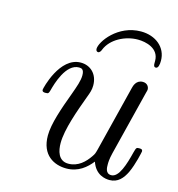

<svg xmlns="http://www.w3.org/2000/svg" viewBox="-99 -723 759 820"><g transform="rotate(15 280.5 -313.0)"><path d="M83 -288C83 -278 93 -278 98 -278C111 -278 112 -280 116 -294C124 -325 151 -420 209 -420C220 -420 231 -417 231 -391C231 -367 221 -340 207 -301C181 -231 155 -157 155 -105C155 -18 213 11 267 11C320 11 354 -19 378 -49C396 5 439 11 458 11C495 11 516 -14 531 -45C549 -83 561 -141 561 -143C561 -153 553 -153 546 -153C534 -153 533 -152 527 -130C513 -74 494 -11 460 -11C434 -11 434 -38 434 -52C434 -59 434 -75 441 -103L513 -391C515 -397 516 -402 516 -405C516 -416 508 -431 488 -431C458 -431 451 -402 449 -394L376 -102C371 -84 371 -82 362 -69C343 -41 314 -11 270 -11C225 -11 216 -55 216 -88C216 -149 249 -239 274 -307C282 -328 287 -342 287 -361C287 -411 254 -442 211 -442C118 -442 83 -294 83 -288ZM539 -538C539 -597 490 -637 425 -637C323 -637 260 -548 260 -516C260 -507 266 -504 270 -504C277 -504 282 -513 284 -519C304 -569 365 -600 421 -600C456 -600 515 -587 515 -531V-520C515 -511 517 -504 525 -504C536 -504 539 -521 539 -538Z"/></g></svg>

Font: CMU Serif
Style: Italic
Weight: 500
Italic angle: -14.04°
Version: Version 0.7.0